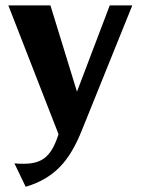

<svg xmlns="http://www.w3.org/2000/svg" viewBox="-20 -519 530 723"><path d="M34.3 96.2Q72.8 99.7 100.1 95.4Q127.4 91.1 146.7 76.9Q165.9 62.6 180 36.4Q194 10.2 205.4 -30.2L213 18.7L11.4 -498.7H169.9L281.5 -135.9L254.4 -133.1L393.3 -498.7H478.2L289.6 -31.7Q270.8 15.8 249.9 50.8Q229.1 85.8 204 111Q179 136.3 147.8 154.4Q116.7 172.4 76.7 184.4Z"/></svg>

Font: Sutasoma
Style: Regular
Weight: 400
Designer: Izhar Fathurrohim, Akbar Rohmanto, Arusyal Khofiqoini
Foundry: Kiwari Kolektiv
Version: Version 1.102